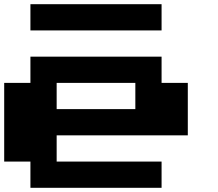

<svg xmlns="http://www.w3.org/2000/svg" viewBox="-20 -1020 1040 915"><path d="M125 -875V-1000H750V-875ZM125 -125V-250H0V-625H125V-750H750V-625H875V-375H250V-250H750V-125ZM250 -500H625V-625H250Z"/></svg>

Font: Press Start 2P
Style: Regular
Weight: 400
Designer: CodeMan38
Foundry: CodeMan38
Version: Version 3.000